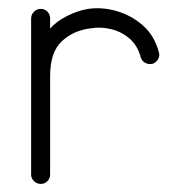

<svg xmlns="http://www.w3.org/2000/svg" viewBox="-20 -442 451 475"><path d="M81 13Q71 13 64 6Q57 -1 57 -10V-396Q57 -406 64 -413Q71 -420 81 -420Q91 -420 97.5 -413Q104 -406 104 -396V-371Q119 -389 146 -402.5Q173 -416 198 -420Q233 -425 269 -414.5Q305 -404 333.5 -379Q362 -354 373 -313Q376 -304 371 -295.5Q366 -287 357 -284Q347 -282 338.5 -287Q330 -292 328 -301Q320 -330 300 -347Q280 -364 254.5 -370Q229 -376 205 -372Q162 -367 133 -340Q104 -313 104 -254V-10Q104 -1 97.5 6Q91 13 81 13Z"/></svg>

Font: Kurewa Gothic CJK TC Regular
Style: Regular
Weight: 400
Designer: Max Yao
Foundry: Max-Everyday
Version: Version 1.071; ttfautohint (v1.8.3)